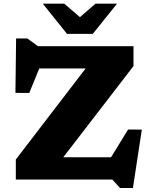

<svg xmlns="http://www.w3.org/2000/svg" viewBox="-20 -948 804 1014"><path d="M685 -704V-599L273 -64L175 -117.5H566.5L656.5 -264L729 -263.5L682 45H614L573 0H63.5V-105.5L473 -639.5L590.5 -586.5H187.5L134.5 -457L61.5 -457.5L65 -745H124L180.5 -704ZM420.5 -841.5H383.5L484.5 -928.5H598L470 -769H334L206 -928.5H319.5Z"/></svg>

Font: Newsreader 7pt
Style: Bold
Weight: 700
Designer: Hugues Gentile
Foundry: Production Type
Version: Version 1.003